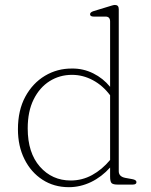

<svg xmlns="http://www.w3.org/2000/svg" viewBox="-20 -746 612 776"><path d="M52.5 -223.5Q52.5 -300 82.2 -355Q112 -410 161.8 -439.8Q211.5 -469.5 271.5 -469Q316.5 -469.5 356.8 -449.5Q397 -429.5 425 -395V-659Q425 -679 406.5 -679H358.5Q344 -679 344 -688.5Q344 -696.5 358 -701L417 -719Q425.5 -721.5 432.8 -723.8Q440 -726 444.5 -726Q460 -726 460 -709V-54Q460 -32 487 -27L514.5 -22Q531.5 -19 531.5 -10Q531.5 0 516.5 0H455Q437 0 431 -6Q425 -12 425 -32.5V-69Q391 -31 347.8 -10.2Q304.5 10.5 258.5 10.5Q198 10.5 151.5 -19.8Q105 -50 78.8 -102.8Q52.5 -155.5 52.5 -223.5ZM92 -227Q92 -128.5 141.2 -72.5Q190.5 -16.5 266 -16.5Q312 -16.5 352.2 -38.5Q392.5 -60.5 425 -99.5V-361Q395.5 -400.5 355.2 -422Q315 -443.5 271 -443.5Q221 -443.5 180.5 -418Q140 -392.5 116 -344.2Q92 -296 92 -227Z"/></svg>

Font: Fraunces 9pt S050 Thin
Style: Regular
Weight: 100
Version: Version 1.000; ttfautohint (v1.8.3)